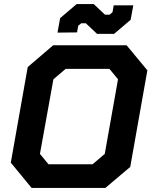

<svg xmlns="http://www.w3.org/2000/svg" viewBox="-20 -922 743 942"><path d="M33 -124 116 -593 241 -700H601L703 -577L619 -103L497 0H135ZM434 -116 494 -167 559 -533 517 -584H302L242 -533L176 -167L218 -116ZM401 -808H379L364 -796L358 -763L262 -762L275 -833L356 -902H440L495 -850H518L532 -862L538 -896H634L621 -825L540 -756H456Z"/></svg>

Font: Chakra Petch
Style: Bold Italic
Weight: 700
Italic angle: -10°
Designer: Katatrad Aksorn Co.,Ltd.
Foundry: Cadson Demak Co.,Ltd.
Version: Version 1.000; ttfautohint (v1.6)